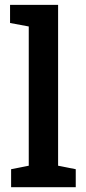

<svg xmlns="http://www.w3.org/2000/svg" viewBox="-20 -782 359 802"><path d="M26.4 0V-75.2L100.1 -89.8V-671.4L22 -686V-761.7H222.7V-89.8L296.4 -75.2V0Z"/></svg>

Font: Roboto Slab LO Medium
Style: Regular
Weight: 500
Designer: Google
Version: Version 2.000